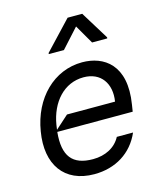

<svg xmlns="http://www.w3.org/2000/svg" viewBox="-118 -876 818 973"><g transform="rotate(-15 290.5 -389.5)"><path d="M416.9 -636.4H496.4L497.2 -642L406.2 -789.8H329.5L190.3 -642L189.6 -636.4H269.2L359.4 -735.8ZM341.6 -552.6C193.2 -552.6 76 -436.1 49 -268.5C20.6 -100.9 98.7 11.4 256.4 11.4C367.2 11.4 456.7 -43.7 499.3 -142H414.1C387.8 -92 334.5 -63.9 269.2 -63.9C161.2 -63.9 116.8 -119.7 129.3 -244.3H524.9L530.5 -279.8C563.9 -483 454.5 -552.6 341.6 -552.6ZM199.6 -316.8 130.7 -255C131.7 -263.1 132.8 -271.3 134.2 -279.8C153.1 -395.2 226.6 -477.3 328.8 -477.3C419.4 -477.3 466.6 -409.1 451.7 -316.8Z"/></g></svg>

Font: Riot Sans 2.0
Style: Italic
Weight: 400
Italic angle: -9.39999°
Designer: Rasmus Andersson
Foundry: rsms
Version: Version 3.006;hotconv 1.0.109;makeotfexe 2.5.65596